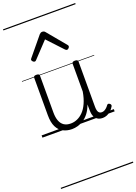

<svg xmlns="http://www.w3.org/2000/svg" viewBox="-250 -1062 1147 1614"><g transform="rotate(-20 323.0 -255.0)"><path d="M260 18Q216 18 181 0Q146 -18 126.5 -57.5Q107 -97 107 -161V-496Q107 -506 113 -510Q119 -514 132 -514Q146 -514 152.5 -510Q159 -506 159 -496V-167Q159 -123 170.5 -92.5Q182 -62 205.5 -46Q229 -30 266 -30Q296 -30 324.5 -42.5Q353 -55 378 -80.5Q403 -106 422 -148Q441 -190 451 -248V-497Q451 -506 457.5 -510.5Q464 -515 478 -515Q491 -515 497.5 -510.5Q504 -506 504 -497V-92Q504 -72 508 -58Q512 -44 520.5 -37Q529 -30 543 -30Q554 -30 564 -34.5Q574 -39 584.5 -48Q595 -57 605 -71Q610 -78 616.5 -78Q623 -78 631 -72Q637 -67 638.5 -60.5Q640 -54 636 -48Q625 -28 608.5 -13Q592 2 573 10Q554 18 534 18Q514 18 499.5 12Q485 6 474 -6Q463 -18 457.5 -35.5Q452 -53 452 -76L451 -133Q436 -90 413.5 -60.5Q391 -31 365 -14Q339 3 312 10.5Q285 18 260 18ZM158 -623Q150 -623 142 -631Q134 -639 134 -647Q134 -649 135.5 -652Q137 -655 140 -659L277 -825Q283 -831 288.5 -834Q294 -837 303 -837Q312 -837 317.5 -834Q323 -831 328 -825L466 -659Q469 -655 470 -652Q471 -649 471 -647Q471 -639 463 -631Q455 -623 448 -623Q443 -623 439 -625.5Q435 -628 431 -632L303 -769L174 -632Q171 -628 167 -625.5Q163 -623 158 -623ZM0 449H646V459H0ZM0 -20H646V0H0ZM0 -505H646V-500H0ZM0 -969H646V-959H0Z"/></g></svg>

Font: Playwrite IT Trad Guides
Style: Regular
Weight: 400
Designer: Veronika Burian, José Scaglione
Foundry: TypeTogether
Version: Version 1.003